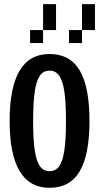

<svg xmlns="http://www.w3.org/2000/svg" viewBox="-20 -895 478 925"><path d="M218.8 9.8Q122.1 9.8 74.2 -71.3Q26.4 -152.3 26.4 -311.5Q26.4 -473.6 74.2 -554.2Q122.1 -634.8 218.8 -634.8Q317.4 -634.8 364.3 -555.2Q411.1 -475.6 411.1 -311.5Q411.1 -150.4 364.3 -70.3Q317.4 9.8 218.8 9.8ZM218.8 -70.3Q248 -70.3 265.1 -94.2Q282.2 -118.2 290 -170.4Q297.9 -222.7 297.9 -311.5Q297.9 -401.4 290 -454.1Q282.2 -506.8 265.1 -530.8Q248 -554.7 218.8 -554.7Q189.5 -554.7 172.4 -530.8Q155.3 -506.8 147.5 -454.1Q139.6 -401.4 139.6 -311.5Q139.6 -222.7 147.5 -170.4Q155.3 -118.2 172.4 -94.2Q189.5 -70.3 218.8 -70.3ZM187.5 -750V-687.5H125V-750ZM250 -812.5V-750H187.5V-812.5ZM375 -750V-687.5H312.5V-750ZM437.5 -812.5V-750H375V-812.5ZM250 -875V-812.5H187.5V-875ZM437.5 -875V-812.5H375V-875Z"/></svg>

Font: Sudo Variable
Style: Regular
Weight: 400
Monospace: yes
Designer: Jens Kutilek
Foundry: Jens Kutilek
Version: Version 0.040